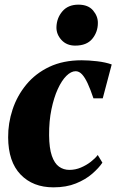

<svg xmlns="http://www.w3.org/2000/svg" viewBox="-20 -794 500 825"><path d="M209.5 11Q121.5 11 68.5 -44Q15.5 -99 15 -203.5Q14.5 -264.5 34 -323.5Q53.5 -382.5 93 -430.5Q132.5 -478.5 192 -506.8Q251.5 -535 331 -535Q360.5 -535 397.2 -530.8Q434 -526.5 460 -517L421.5 -371.5H381.5Q369 -409 357 -435Q345 -461 332.5 -474.5Q320 -488 305 -488Q285.5 -488 265.2 -468Q245 -448 228.2 -411.2Q211.5 -374.5 201 -324Q190.5 -273.5 191 -212.5Q191.5 -157 202.8 -124.5Q214 -92 233.5 -78Q253 -64 278 -64Q304 -64 327.5 -74Q351 -84 369.8 -98.5Q388.5 -113 400 -128L420 -95Q404.5 -72 376 -47.2Q347.5 -22.5 306.2 -5.8Q265 11 209.5 11ZM303 -598Q266.5 -598 244.2 -622.2Q222 -646.5 222.5 -677Q223.5 -716.5 248 -745.2Q272.5 -774 317 -774Q359 -774 380 -749Q401 -724 400.5 -695Q400.5 -656.5 376.5 -627.2Q352.5 -598 303 -598Z"/></svg>

Font: Merriweather 96pt Black
Style: Italic
Weight: 900
Italic angle: -7.8°
Version: Version 2.101